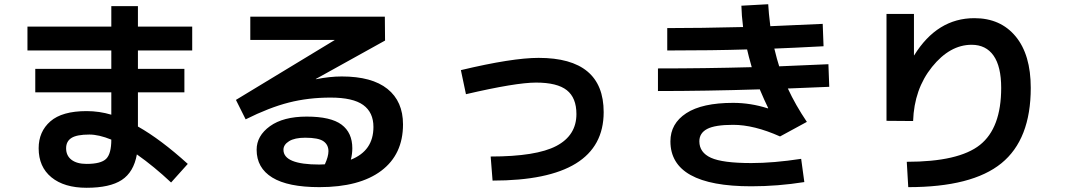

<svg xmlns="http://www.w3.org/2000/svg" viewBox="-20 -829 5040 909"><path d="M110 -703H507V-800H633V-703H890V-590H633V-503H853V-392H633V-230Q741 -169 869 -53L790 35Q709 -41 628 -98Q613 -14 556.5 23Q500 60 390 60Q284 60 223.5 10.5Q163 -39 163 -127Q163 -206 218.5 -254.5Q274 -303 390 -303Q450 -303 507 -286V-392H147V-503H507V-590H110ZM507 -168Q448 -192 403 -192Q344 -192 318.5 -176Q293 -160 293 -127Q293 -92 318.5 -72.5Q344 -53 390 -53Q458 -53 482.5 -77Q507 -101 507 -168Z M1641 -73Q1748 -115 1748 -228Q1748 -297 1699.5 -332Q1651 -367 1545 -367Q1440 -367 1347.5 -343.5Q1255 -320 1143 -264L1097 -356L1564 -639V-640H1165V-750H1802L1803 -637L1475 -455L1476 -454Q1542 -467 1598 -467Q1741 -467 1814.5 -408Q1888 -349 1888 -240Q1888 -98 1785 -20.5Q1682 57 1492 57Q1343 57 1269 11.5Q1195 -34 1195 -120Q1195 -186 1258 -231.5Q1321 -277 1432 -277Q1546 -277 1597 -239Q1648 -201 1648 -127Q1648 -100 1641 -73ZM1518 -51Q1535 -88 1535 -113Q1535 -144 1511 -160.5Q1487 -177 1425 -177Q1375 -177 1348.5 -160.5Q1322 -144 1322 -120Q1322 -50 1492 -50Q1496 -50 1505 -50.5Q1514 -51 1518 -51Z M2162 -497Q2405 -555 2530 -555Q2838 -555 2838 -298Q2838 26 2312 26L2303 -88Q2519 -88 2614 -138Q2709 -188 2709 -289Q2709 -366 2663.5 -402Q2618 -438 2518 -438Q2422 -438 2186 -383Z M3615 -316 3617 -317Q3599 -354 3577 -406Q3318 -398 3095 -398V-505Q3316 -505 3539 -511Q3523 -567 3517 -595Q3357 -590 3139 -590V-696Q3295 -696 3498 -701Q3491 -756 3490 -802L3617 -809Q3619 -769 3627 -705Q3706 -708 3875 -716L3879 -610Q3728 -602 3646 -599Q3659 -545 3669 -515Q3825 -521 3902 -525L3906 -418Q3776 -412 3710 -410Q3746 -332 3800 -252L3673 -183Q3550 -238 3451 -238Q3365 -238 3328 -218.5Q3291 -199 3291 -160Q3291 -107 3346 -82Q3401 -57 3537 -57Q3642 -57 3773 -77L3788 33Q3662 53 3537 53Q3154 53 3154 -160Q3154 -244 3229 -293Q3304 -342 3451 -342Q3534 -342 3615 -316Z M4177 -763H4307V-567H4308Q4417 -743 4593 -743Q4717 -743 4788.5 -656.5Q4860 -570 4860 -413Q4860 -169 4721 -56Q4582 57 4280 57L4273 -63Q4519 -63 4619.5 -143Q4720 -223 4720 -413Q4720 -514 4684 -565.5Q4648 -617 4580 -617Q4477 -617 4392.5 -512Q4308 -407 4303 -256L4177 -257Z"/></svg>

Font: Mplus 1p Bold
Style: Bold
Weight: 700
Version: Version 1.061